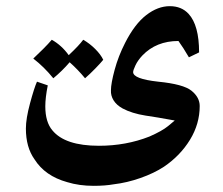

<svg xmlns="http://www.w3.org/2000/svg" viewBox="-20 -415 722 623"><path d="M628 -71Q628 -13 596.5 38.5Q565 90 512 126Q480 147 436 162.5Q392 178 349 183Q321 188 284 188Q237 188 198 176Q126 156 92 102Q64 63 64 2Q64 -30 77.5 -80Q91 -130 100 -150L135 -138Q127 -98 127 -70Q127 -19 150 8Q191 58 301 58Q389 58 465 28Q506 10 525.5 -6Q545 -22 547 -24Q487 -35 452 -40Q408 -47 378 -63Q358 -74 348.5 -89.5Q339 -105 340 -122Q340 -144 352 -188.5Q364 -233 386 -276Q417 -337 454.5 -366Q492 -395 531 -395Q569 -395 592 -370Q626 -333 626 -245L593 -229Q585 -243 575 -258.5Q565 -274 559 -282Q487 -282 442 -235Q427 -219 419.5 -203Q412 -187 412 -181Q412 -159 493 -150Q575 -142 601.5 -120.5Q628 -99 628 -71ZM315 -221Q307 -211 289.5 -193Q272 -175 256 -161Q233 -189 206 -213Q182 -185 153 -161Q123 -198 88 -225Q103 -239 120 -256Q137 -273 148 -286Q180 -268 203 -236Q237 -268 250 -286Q271 -274 289 -256Q307 -238 315 -221Z"/></svg>

Font: Mirza SemiBold
Style: Regular
Weight: 600
Designer: Arabic design by Kourosh Beigpour, Latin design by Eduardo Tunni, engineering by Lasse Fister
Version: Version 1.0010g